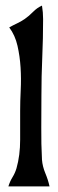

<svg xmlns="http://www.w3.org/2000/svg" viewBox="-20 -666 207 686"><path d="M130 -646Q132 -634 133 -622Q134 -610 134 -598Q134 -529 131 -461Q128 -393 128 -324Q128 -267 127.5 -209.5Q127 -152 130 -95Q132 -71 142 -47Q152 -23 157 0H10Q15 -17 24.5 -32.5Q34 -48 39 -65Q52 -111 52 -166.5Q52 -222 52 -270Q52 -304 54 -344.5Q56 -385 53.5 -425Q51 -465 42.5 -502.5Q34 -540 13 -568Q27 -576 41 -582.5Q55 -589 68 -598Q84 -609 98 -623.5Q112 -638 130 -646Z"/></svg>

Font: Fette Mikado
Style: Regular
Weight: 400
Designer: Peter Wiegel
Foundry: Peter Wiegel
Version: Version 1.000